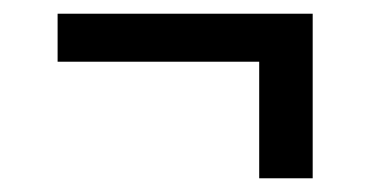

<svg xmlns="http://www.w3.org/2000/svg" viewBox="-20 -395 540 280"><path d="M436 -135H358V-305H64V-375H436Z"/></svg>

Font: Iosevka Curly
Style: Regular
Weight: 400
Monospace: yes
Designer: Belleve Invis
Foundry: Belleve Invis
Version: Version 22.1.2; ttfautohint (v1.8.4)